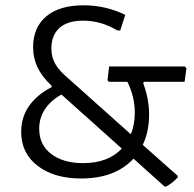

<svg xmlns="http://www.w3.org/2000/svg" viewBox="-20 -667 734 725"><path d="M523 -358 521 -352Q543 -293 543 -234Q543 -170 519 -120L651 -3V3Q631 25 606 38L601 37L484 -68Q415 7 286 7Q185 7 122.5 -40.5Q60 -88 60 -169Q60 -224 89.5 -266.5Q119 -309 175 -338V-343Q138 -378 121.5 -413Q105 -448 105 -489Q105 -563 154.5 -605Q204 -647 296 -647Q378 -647 453 -611L434 -552H423Q362 -589 294 -589Q235 -589 204.5 -561.5Q174 -534 174 -484Q174 -452 188.5 -426Q203 -400 239 -370L474 -160Q489 -196 489 -242Q489 -302 461 -358H391L386 -364L392 -416H678L684 -409L677 -358ZM440 -106 212 -310Q172 -288 150 -255Q128 -222 128 -181Q128 -120 173.5 -85.5Q219 -51 294 -51Q388 -51 440 -106Z"/></svg>

Font: Alegreya Sans
Style: Regular
Weight: 400
Designer: Juan Pablo del Peral
Foundry: Huerta Tipografica
Version: Version 2.008; ttfautohint (v1.6)